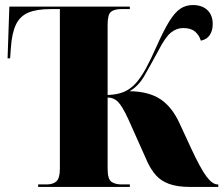

<svg xmlns="http://www.w3.org/2000/svg" viewBox="-20 -740 884 760"><path d="M131 0V-10H165Q190 -10 203.5 -22.5Q217 -35 217 -72V-704H180Q125 -704 92 -690Q59 -676 43 -642.5Q27 -609 23 -550L20 -509H10L17 -714H494V-704H460Q433 -704 419.5 -693.5Q406 -683 406 -642V-364Q442 -365 468.5 -375.5Q495 -386 518 -411Q539 -435 558 -470Q577 -505 600 -557Q629 -622 651 -657Q673 -692 694.5 -706Q716 -720 743 -720Q780 -720 801 -700Q822 -680 822 -645Q822 -619 810.5 -601.5Q799 -584 775 -579Q769 -600 752.5 -614.5Q736 -629 705 -629Q679 -629 656.5 -611Q634 -593 605 -536Q574 -479 551 -439Q528 -399 493 -379Q569 -378 615.5 -347Q662 -316 692 -249L736 -154Q774 -72 797.5 -41Q821 -10 841 -10H844V0H734Q682 0 649.5 -12Q617 -24 597.5 -46Q578 -68 564 -98L488 -268Q464 -320 447 -337Q430 -354 406 -354V-72Q406 -31 421 -20.5Q436 -10 461 -10H494V0Z"/></svg>

Font: Noto Serif Display SemiCondensed Black
Style: Regular
Weight: 900
Width: 4
Designer: Monotype Design Team
Foundry: Monotype Imaging Inc.
Version: Version 2.009